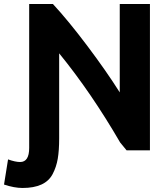

<svg xmlns="http://www.w3.org/2000/svg" viewBox="-77 -730 832 954"><path d="M217 -465V-43Q217 17 210 58.5Q203 100 184.5 135Q166 170 128.5 187Q91 204 35 204Q-6 204 -57 187L-37 62Q-1 75 23 75Q68 75 68 5V-710H186Q262 -628 356.5 -502.5Q451 -377 518 -271V-710H668V17H552Q542 4 520 -22Q376 -270 217 -465Z"/></svg>

Font: Repo
Style: Bold
Weight: 700
Designer: Stefan Peev
Foundry: Context Ltd
Version: Version 001.000